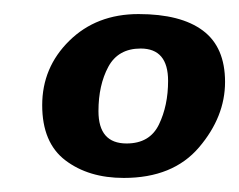

<svg xmlns="http://www.w3.org/2000/svg" viewBox="-20 -734 340 273"><path d="M268.5 -690.5C247.5 -706.2 217 -714 177 -714C137 -714 104.2 -701.3 78.5 -676C52.8 -650.7 40 -620.2 40 -584.5C40 -548.8 51 -522.7 73 -506C95 -489.3 122.7 -481 156 -481C202.7 -481 238.3 -495.5 263 -524.5C287.7 -553.5 300 -584.5 300 -617.5C300 -650.5 289.5 -674.8 268.5 -690.5ZM160 -530C133.3 -530 120 -545.3 120 -576C120 -600.7 124.7 -621.7 134 -639C143.3 -656.3 158.7 -665 180 -665C206 -665 219 -649.7 219 -619C219 -595.7 214.7 -575 206 -557C197.3 -539 182 -530 160 -530Z"/></svg>

Font: Oleo Script
Style: Regular
Weight: 400
Designer: Soytutype
Foundry: Soytutype
Version: Version 1.002